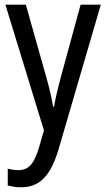

<svg xmlns="http://www.w3.org/2000/svg" viewBox="-20 -557 452 817"><path d="M3 -537 167 -2 147 67C126 138 104 167 58 167C43 167 26 164 13 161V232C31 237 49 240 70 240C152 240 197 186 229 79L409 -537H323L240 -233C227 -185 216 -139 210 -103H206C199 -146 188 -190 176 -232L90 -537Z"/></svg>

Font: Noto Sans Gujarati Condensed
Style: Regular
Weight: 400
Width: 3
Designer: Jelle Bosma - Monotype Design Team, Universal Thirst
Foundry: Monotype Imaging Inc.
Version: Version 2.106